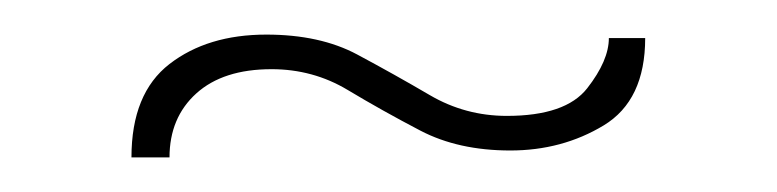

<svg xmlns="http://www.w3.org/2000/svg" viewBox="-20 -718 449 111"><path d="M56 -627Q56 -664 78 -681Q100 -698 134 -698Q165 -698 186.5 -686.5Q208 -675 228.5 -663Q249 -651 273 -651Q307 -651 319.5 -667Q332 -683 332 -696H353Q353 -660 329 -645.5Q305 -631 275 -631Q245 -631 223 -642.5Q201 -654 181 -666Q161 -678 137 -678Q109 -678 93.5 -664Q78 -650 78 -627Z"/></svg>

Font: Smooch Sans Thin ExtraLight
Style: Regular
Weight: 250
Version: Version 1.010